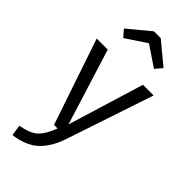

<svg xmlns="http://www.w3.org/2000/svg" viewBox="-311 -843 1107 1107"><g transform="rotate(45 243.0 -289.0)"><path d="M475 -526 298 3Q268 95 214 146.5Q160 198 61 211L51 145Q127 131 160 99.5Q193 68 218 0H189L11 -526H101L246 -61L388 -526ZM81 -678 215 -789H270L404 -678L368 -636L243 -720L117 -636Z"/></g></svg>

Font: FiraSans
Style: Regular
Weight: 350
Designer: Carrois Corporate & Edenspiekermann AG
Foundry: Carrois Corporate GbR & Edenspiekermann AG
Version: Version 3.106;PS 003.106;hotconv 1.0.70;makeotf.lib2.5.58329